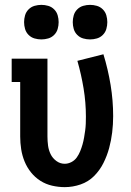

<svg xmlns="http://www.w3.org/2000/svg" viewBox="-20 -761 540 789"><path d="M246 8Q220 8 194 2Q168 -4 146 -18Q124 -32 107.5 -52.5Q91 -73 81 -97.5Q71 -122 67 -148Q63 -174 63 -200V-424H28V-520H175V-200Q175 -181 177.5 -162.5Q180 -144 188 -127.5Q196 -111 211.5 -99.5Q227 -88 246 -88Q260 -88 273.5 -95Q287 -102 295.5 -114Q304 -126 309.5 -139.5Q315 -153 319 -167Q323 -181 325.5 -195.5Q328 -210 330 -224.5Q332 -239 332.5 -253.5Q333 -268 333 -282Q333 -340 323.5 -397.5Q314 -455 298 -511L405 -538Q424 -476 434.5 -412Q445 -348 445 -284Q445 -250 441 -217Q437 -184 428.5 -152.5Q420 -121 405 -91Q390 -61 366.5 -37.5Q343 -14 311 -3Q279 8 246 8ZM350 -599Q336 -599 322 -603Q308 -607 297.5 -617.5Q287 -628 283 -642Q279 -656 279 -670Q279 -684 283 -698Q287 -712 297.5 -722.5Q308 -733 322 -737Q336 -741 350 -741Q364 -741 378 -737Q392 -733 402.5 -722.5Q413 -712 417 -698Q421 -684 421 -670Q421 -656 417 -642Q413 -628 402.5 -617.5Q392 -607 378 -603Q364 -599 350 -599ZM150 -599Q136 -599 122 -603Q108 -607 97.5 -617.5Q87 -628 83 -642Q79 -656 79 -670Q79 -684 83 -698Q87 -712 97.5 -722.5Q108 -733 122 -737Q136 -741 150 -741Q164 -741 178 -737Q192 -733 202.5 -722.5Q213 -712 217 -698Q221 -684 221 -670Q221 -656 217 -642Q213 -628 202.5 -617.5Q192 -607 178 -603Q164 -599 150 -599Z"/></svg>

Font: Iosevka Gothic
Style: Bold
Weight: 700
Monospace: yes
Designer: Belleve Invis
Foundry: Belleve Invis
Version: Version 15.5.1; ttfautohint (v1.8.4)